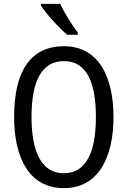

<svg xmlns="http://www.w3.org/2000/svg" viewBox="-20 -963 659 993"><path d="M291 -943H192V-934C217 -893 286 -818 328 -783H382V-795C353 -832 312 -898 291 -943ZM567 -358C567 -568 488 -724 311 -724C139 -724 53 -596 53 -359C53 -151 128 10 311 10C488 10 567 -148 567 -358ZM143 -358C143 -546 197 -647 311 -647C422 -647 476 -547 476 -358C476 -168 421 -67 310 -67C199 -67 143 -170 143 -358Z"/></svg>

Font: Noto Sans Sinhala UI Condensed
Style: Regular
Weight: 400
Width: 3
Designer: Jelle Bosma - Monotype Design Team
Foundry: Monotype Imaging Inc.
Version: Version 2.006